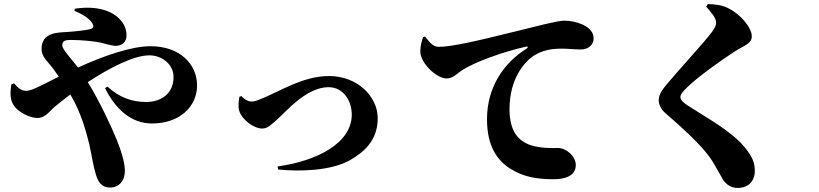

<svg xmlns="http://www.w3.org/2000/svg" viewBox="-20 -850 4040 947"><path d="M49 -439 36 -434C27 -377 33 -352 50 -327C70 -298 126 -268 165 -268C200 -268 218 -294 247 -321C270 -340 297 -362 327 -384C383 -289 405 -198 420 -140C433 -82 440 -30 453 11C466 55 486 75 523 75C567 75 596 42 596 -8C596 -50 575 -114 554 -165C529 -226 473 -347 413 -445C520 -515 639 -577 717 -577C779 -577 836 -533 836 -470C836 -391 778 -347 700 -347C629 -347 566 -371 510 -423L498 -415C552 -308 629 -241 730 -241C869 -241 952 -327 952 -428C952 -534 867 -622 723 -622C629 -622 497 -577 365 -517C328 -564 287 -607 287 -627C287 -650 306 -653 328 -653C385 -653 450 -646 480 -639C497 -635 530 -624 551 -624C581 -624 604 -642 604 -675C604 -704 595 -729 571 -755C538 -791 466 -825 349 -807L347 -796C394 -779 430 -750 438 -730C443 -717 438 -709 424 -706C404 -701 354 -695 307 -692C267 -689 185 -692 185 -608C185 -571 212 -550 238 -517L270 -472L209 -441C173 -424 134 -402 108 -402C85 -402 67 -418 49 -439Z M1171 -376 1161 -373C1158 -354 1153 -327 1160 -303C1173 -260 1232 -216 1273 -216C1301 -216 1318 -235 1356 -269C1390 -299 1492 -420 1600 -420C1676 -420 1715 -350 1715 -285C1715 -144 1544 -56 1349 -29L1352 -14C1458 -3 1614 -7 1708 -61C1781 -103 1843 -162 1843 -267C1843 -374 1743 -475 1603 -475C1469 -475 1356 -395 1250 -355C1239 -351 1228 -349 1221 -349C1198 -349 1177 -368 1171 -376Z M2076 -670C2096 -645 2115 -619 2143 -619C2207 -619 2329 -647 2510 -692C2611 -717 2730 -748 2760 -748C2792 -748 2822 -743 2853 -729C2882 -716 2908 -694 2908 -661C2908 -630 2883 -606 2845 -606C2815 -606 2780 -610 2756 -610C2712 -610 2655 -608 2600 -566C2569 -542 2493 -465 2493 -311C2493 -191 2547 -157 2580 -141C2632 -116 2710 -120 2733 -120C2772 -120 2820 -80 2820 -36C2820 22 2758 34 2712 34C2625 34 2565 22 2505 -13C2433 -55 2382 -128 2382 -262C2382 -418 2463 -539 2577 -610C2586 -616 2585 -622 2575 -620C2454 -593 2318 -542 2258 -503C2236 -489 2215 -463 2183 -463C2132 -463 2053 -540 2053 -596C2053 -624 2061 -651 2067 -667Z M3463 -817C3485 -792 3512 -763 3512 -739C3512 -724 3506 -712 3492 -693C3457 -645 3315 -491 3260 -424C3237 -395 3229 -376 3229 -354C3229 -336 3240 -310 3264 -290C3379 -191 3460 -111 3495 -53C3521 -9 3533 13 3546 36C3560 58 3585 77 3617 77C3683 77 3703 30 3703 -5C3703 -42 3695 -71 3657 -119C3590 -203 3465 -269 3373 -329C3353 -342 3336 -356 3336 -371C3336 -384 3347 -398 3372 -422C3415 -464 3526 -546 3602 -595C3650 -626 3688 -634 3688 -671C3688 -712 3636 -779 3567 -812C3540 -825 3506 -829 3471 -830Z"/></svg>

Font: Noto Serif SC Black
Style: Regular
Weight: 900
Designer: Ryoko NISHIZUKA 西塚涼子 (kana & ideographs); Frank Grießhammer (Latin, Greek & Cyrillic); Wenlong ZHANG 张文龙 (bopomofo); San
Foundry: Adobe
Version: Version 2.001;hotconv 1.1.0;makeotfexe 2.6.0